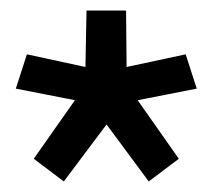

<svg xmlns="http://www.w3.org/2000/svg" viewBox="-20 -790 403 364"><path d="M219 -770H144L142 -663L31 -687L10 -622L122 -600L44 -489L101 -446L182 -554L262 -446L319 -489L241 -600L353 -622L332 -687L220 -663Z"/></svg>

Font: Catamaran Medium
Style: Regular
Weight: 500
Designer: Pria Ravichandran
Version: Version 2.000